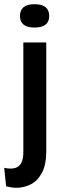

<svg xmlns="http://www.w3.org/2000/svg" viewBox="-40 -730 300 913"><path d="M38 163Q26 163 14 161Q2 159 -11 156L-20 68Q26 78 48.5 60.5Q71 43 71 -8V-528H180V-12Q180 54 159 92.5Q138 131 105.5 147Q73 163 38 163ZM124 -599Q55 -599 55 -654Q55 -710 124 -710Q194 -710 194 -654Q194 -599 124 -599Z"/></svg>

Font: Bricolage Grotesque 10pt Condensed Medium
Style: Regular
Weight: 500
Width: 3
Designer: Mathieu Triay
Foundry: Atelier Triay
Version: Version 1.000; ttfautohint (v1.8.4.7-5d5b);gftools[0.9.32]